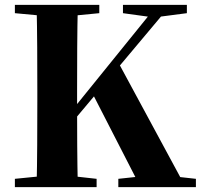

<svg xmlns="http://www.w3.org/2000/svg" viewBox="-20 -767 826 787"><path d="M130 0Q132 -86 132.5 -174Q133 -262 133 -351V-395Q133 -484 132.5 -571.5Q132 -659 130 -747H299Q297 -661 296.5 -572.5Q296 -484 296 -395V-330Q296 -255 296.5 -171.5Q297 -88 299 0ZM41 0V-34L202 -50H232L376 -34V0ZM41 -713V-747H387V-713L232 -698H202ZM465 0V-34L614 -50H639L783 -34V0ZM484 -713V-747H746V-713L631 -698L600 -697ZM210 -187 208 -257H230L256 -291L625 -747H680ZM556 0 359 -384 466 -509 741 0Z"/></svg>

Font: Noto Serif TC ExtraLight Black
Style: Regular
Weight: 900
Version: Version 2.003-H1;hotconv 1.1.1;makeotfexe 2.6.0